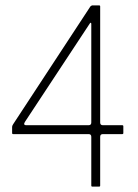

<svg xmlns="http://www.w3.org/2000/svg" viewBox="-20 -693 514 713"><path d="M323 0Q319 0 319 -4V-185Q319 -195 309 -195H29Q25 -195 25 -199V-220Q25 -225 26.5 -227.5Q28 -230 29 -232L313 -665Q315 -669 318 -671Q321 -673 322 -673H348Q352 -673 352 -669V-238Q352 -228 362 -228H434Q438 -228 438 -224V-199Q438 -195 434 -195H362Q352 -195 352 -185V-4Q352 0 348 0ZM78 -228H309Q319 -228 319 -238V-604Q319 -608 317 -608.5Q315 -609 313 -605L73 -241Q69 -235 70 -231.5Q71 -228 78 -228Z"/></svg>

Font: Glory Thin Thin
Style: Regular
Weight: 250
Version: Version 1.011